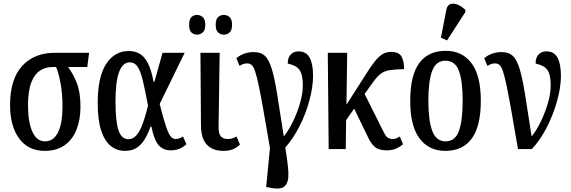

<svg xmlns="http://www.w3.org/2000/svg" viewBox="-20 -830 3179 1069"><path d="M229 10Q137 10 86.5 -59Q36 -128 36 -245Q36 -389 103 -462.5Q170 -536 285 -536H476L466 -457H359Q388 -418 408 -367Q428 -316 428 -236Q428 -165 406.5 -109.5Q385 -54 340.5 -22Q296 10 229 10ZM231 -43Q278 -43 303 -93Q328 -143 328 -236Q328 -312 316 -372.5Q304 -433 292 -457H274Q234 -457 203 -437Q172 -417 154 -370.5Q136 -324 136 -243Q136 -151 160 -97Q184 -43 231 -43Z M676 10Q631 10 597 -17Q563 -44 543.5 -102.5Q524 -161 524 -257Q524 -402 571 -474Q618 -546 697 -546Q729 -546 755.5 -532Q782 -518 802 -481Q822 -444 835 -375H840L885 -536H1008L869 -251Q890 -167 904.5 -125Q919 -83 931 -69.5Q943 -56 957 -56Q978 -56 999 -70L1018 -27Q1001 -11 979.5 -2Q958 7 931 7Q888 7 863 -22Q838 -51 823 -125H818Q806 -90 788.5 -59Q771 -28 744 -9Q717 10 676 10ZM695 -55Q719 -55 736.5 -73.5Q754 -92 766.5 -121.5Q779 -151 788.5 -183.5Q798 -216 804 -242Q788 -327 775.5 -380Q763 -433 746.5 -458Q730 -483 703 -483Q623 -483 623 -266Q623 -156 639.5 -105.5Q656 -55 695 -55Z M1224 10Q1165 10 1132.5 -23.5Q1100 -57 1099 -129L1096 -536H1203L1197 -126Q1196 -86 1209.5 -71Q1223 -56 1246 -56Q1262 -56 1273.5 -59.5Q1285 -63 1297 -70L1316 -25Q1299 -8 1277 1Q1255 10 1224 10ZM1227 -637Q1208 -637 1194.5 -649Q1181 -661 1181 -692Q1181 -723 1194.5 -735Q1208 -747 1227 -747Q1244 -747 1258 -735Q1272 -723 1272 -692Q1272 -661 1258 -649Q1244 -637 1227 -637ZM1077 -637Q1059 -637 1046 -649Q1033 -661 1033 -692Q1033 -723 1046 -735Q1059 -747 1077 -747Q1094 -747 1108.5 -735Q1123 -723 1123 -692Q1123 -661 1108.5 -649Q1094 -637 1077 -637Z M1483 215 1462 211 1483 -6Q1461 -135 1446 -220Q1431 -305 1420 -356.5Q1409 -408 1400 -434Q1391 -460 1380.5 -468.5Q1370 -477 1356 -477Q1334 -477 1314 -463L1296 -506Q1336 -540 1394 -540Q1432 -540 1454.5 -519.5Q1477 -499 1493 -447Q1509 -395 1523.5 -303.5Q1538 -212 1560 -70Q1588 -105 1612 -155Q1636 -205 1651 -257.5Q1666 -310 1666 -353Q1666 -399 1656.5 -423.5Q1647 -448 1628 -459Q1609 -470 1582 -476Q1582 -510 1599 -527Q1616 -544 1642 -544Q1685 -544 1704 -509Q1723 -474 1723 -409Q1723 -347 1703.5 -273.5Q1684 -200 1649 -130Q1614 -60 1568 -8Q1583 77 1585.5 131Q1588 185 1565.5 206.5Q1543 228 1483 215Z M1810 0 1805 -536H1913L1909 -247L2017 -416Q2044 -459 2065.5 -486.5Q2087 -514 2108 -527.5Q2129 -541 2158 -541Q2201 -541 2215.5 -515Q2230 -489 2230 -445Q2179 -444 2150 -439.5Q2121 -435 2100 -419.5Q2079 -404 2054 -368L2010 -307L2117 -93Q2128 -71 2139 -63.5Q2150 -56 2165 -56Q2186 -56 2206 -70L2224 -27Q2211 -15 2188.5 -4Q2166 7 2134 7Q2089 7 2067.5 -11.5Q2046 -30 2029 -66L1952 -225L1907 -161L1905 0Z M2459 10Q2368 10 2316 -59Q2264 -128 2264 -269Q2264 -410 2314 -478.5Q2364 -547 2462 -547Q2553 -547 2605 -478.5Q2657 -410 2657 -269Q2657 -128 2607 -59Q2557 10 2459 10ZM2461 -43Q2514 -43 2535 -100.5Q2556 -158 2556 -269Q2556 -380 2535 -436Q2514 -492 2460 -492Q2408 -492 2386.5 -436Q2365 -380 2365 -269Q2365 -158 2387 -100.5Q2409 -43 2461 -43ZM2469 -605 2435 -620 2465 -775Q2470 -802 2488.5 -807.5Q2507 -813 2529.5 -803.5Q2552 -794 2571 -775V-763Z M2864 0Q2842 -130 2826.5 -216.5Q2811 -303 2800 -355.5Q2789 -408 2780 -434Q2771 -460 2760.5 -468.5Q2750 -477 2736 -477Q2714 -477 2694 -463L2676 -506Q2716 -540 2774 -540Q2812 -540 2834.5 -519.5Q2857 -499 2873 -447Q2889 -395 2903.5 -303.5Q2918 -212 2940 -70Q2968 -105 2992 -155Q3016 -205 3031 -257.5Q3046 -310 3046 -353Q3046 -399 3036.5 -423.5Q3027 -448 3008 -459Q2989 -470 2962 -476Q2962 -510 2979 -527Q2996 -544 3022 -544Q3065 -544 3084 -509Q3103 -474 3103 -409Q3103 -361 3091 -306Q3079 -251 3057.5 -195Q3036 -139 3006.5 -88.5Q2977 -38 2941 0Z"/></svg>

Font: Noto Serif ExtraCondensed Medium
Style: Regular
Weight: 500
Width: 2
Designer: Monotype Design Team
Foundry: Monotype Imaging Inc.
Version: Version 2.015